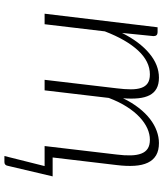

<svg xmlns="http://www.w3.org/2000/svg" viewBox="43 -588 722 848"><g transform="rotate(90 404.0 -164.0)"><path d="M40.5 0 100.5 -499H122Q139.5 -499 139.5 -481L125.5 -342Q164.5 -419.5 215.5 -462.2Q266.5 -505 323 -505Q352 -505 371 -494.5Q390 -484 400.5 -463.8Q411 -443.5 414 -414Q417 -384.5 414 -346.5Q433.5 -386.5 456.8 -416.2Q480 -446 505.8 -465.8Q531.5 -485.5 558.5 -495.2Q585.5 -505 612 -505Q644.5 -505 665.8 -492.5Q687 -480 698.5 -456Q710 -432 712.2 -397.2Q714.5 -362.5 709 -318L675.5 -35.5H759L712.5 162Q710 177.5 696 177.5H669L713.5 0H625L662.5 -318Q667 -353.5 666.2 -381Q665.5 -408.5 658.2 -427.2Q651 -446 636.2 -455.5Q621.5 -465 597 -465Q572.5 -465 547.2 -453.8Q522 -442.5 497.8 -420Q473.5 -397.5 451.8 -363.5Q430 -329.5 412.5 -283.5L379 0H332.5L370 -318Q374.5 -353.5 374.5 -381Q374.5 -408.5 368 -427.2Q361.5 -446 347.2 -455.5Q333 -465 308.5 -465Q251.5 -465 203.2 -413Q155 -361 118.5 -266L87 0Z"/></g></svg>

Font: Lato Light
Style: Italic
Weight: 300
Italic angle: -7°
Designer: Lukasz Dziedzic
Foundry: tyPoland Lukasz Dziedzic
Version: Version 2.007; 2014-02-27